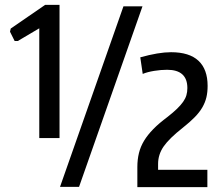

<svg xmlns="http://www.w3.org/2000/svg" viewBox="-20 -766 913 787"><path d="M543 -81Q543 -112 549.5 -138.5Q556 -165 570.5 -189Q585 -213 608.5 -237Q632 -261 667 -287Q690 -305 705.5 -320Q721 -335 730.5 -348.5Q740 -362 744 -375.5Q748 -389 748 -405Q748 -480 665 -480Q640 -480 612 -475.5Q584 -471 565 -463L555 -531Q630 -552 681 -552Q756 -552 793.5 -517Q831 -482 831 -414Q831 -388 826 -367Q821 -346 809.5 -326Q798 -306 778.5 -286Q759 -266 730 -243Q674 -199 651 -166Q628 -133 628 -94V-70H830V1H543ZM486 -740H564L304 0H226ZM141 -650 53 -598H40L21 -636L24 -649L165 -746H224V-200H141Z"/></svg>

Font: Encode Sans Compressed
Style: Medium
Weight: 500
Designer: Pablo Impallari, Andres Torresi
Foundry: Pablo Impallari, Andres Torresi
Version: Version 1.000; ttfautohint (v1.00) -l 8 -r 50 -G 200 -x 14 -